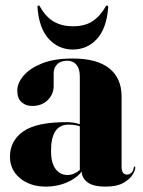

<svg xmlns="http://www.w3.org/2000/svg" viewBox="-20 -665 518 694"><path d="M16 -98.5Q16 -156 63.8 -189.8Q111.5 -223.5 219.5 -223.5Q248 -223.5 268.5 -216V-389Q268.5 -416 256.5 -430.8Q244.5 -445.5 223.5 -445.5Q199 -445.5 186.5 -432.5Q174 -419.5 174 -400.5V-354Q174 -324.5 152.5 -303.2Q131 -282 96.5 -282Q73 -282 57.8 -295.8Q42.5 -309.5 42.5 -337.5Q42.5 -364.5 65 -391.2Q87.5 -418 131.8 -435.8Q176 -453.5 242 -453.5Q331 -453.5 375.2 -417.8Q419.5 -382 419.5 -316V-62.5Q419.5 -34 439 -34Q447 -34 454.2 -39.8Q461.5 -45.5 463.5 -59.5Q464 -63 466 -63Q469 -63 469 -59.5Q469 -49 458.8 -32.8Q448.5 -16.5 425.2 -3.5Q402 9.5 362 9.5Q316 9.5 295.8 -6.5Q275.5 -22.5 275.5 -44.5Q253 -18 218.8 -4.2Q184.5 9.5 146 9.5Q89 9.5 52.5 -20.8Q16 -51 16 -98.5ZM164.5 -120Q164.5 -75.5 181 -54Q197.5 -32.5 223.5 -32.5Q247.5 -32.5 268.5 -50.5V-208.5Q250.5 -214.5 227.5 -214.5Q164.5 -214.5 164.5 -120ZM243 -570Q286.5 -570 314 -588Q341.5 -606 361.5 -640.5Q363.5 -645 366.5 -645Q371.5 -645 371 -637.5Q365 -561.5 330 -523.8Q295 -486 243 -486Q192 -486 156.8 -523.8Q121.5 -561.5 115.5 -637.5Q114.5 -645 120 -645Q123 -645 125 -640.5Q146 -603 175.2 -586.5Q204.5 -570 243 -570Z"/></svg>

Font: Fraunces 144pt
Style: Bold
Weight: 700
Version: Version 1.000;[b76b70a41]